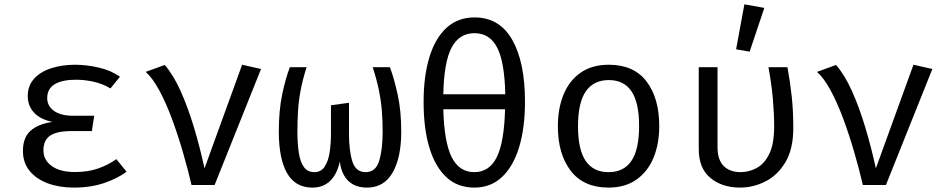

<svg xmlns="http://www.w3.org/2000/svg" viewBox="-20 -848 4348 880"><path d="M401 -247.2H308.7Q239.5 -247.2 209.2 -225.9Q179 -204.6 179 -159.5Q179 -114.4 217.2 -86.9Q255.4 -59.5 323.6 -59.5Q382.6 -59.5 429.2 -75.6Q475.9 -91.8 513.3 -118.5L560 -61Q521 -31.3 459 -9.7Q396.9 11.8 318.5 11.8Q251.8 11.8 199.2 -7.7Q146.7 -27.2 115.9 -64.6Q85.1 -102.1 85.1 -156.4Q85.1 -217.9 120.3 -249Q155.4 -280 220.5 -289.2Q164.1 -301 135.6 -332.3Q107.2 -363.6 107.2 -407.7Q107.2 -455.4 136.4 -487.4Q165.6 -519.5 215.1 -535.4Q264.6 -551.3 324.1 -551.3Q375.4 -551.3 431.8 -538.5Q488.2 -525.6 529.7 -496.4L486.2 -442.6Q451.3 -464.1 409.7 -473.3Q368.2 -482.6 327.7 -482.6Q265.6 -482.6 231 -462.1Q196.4 -441.5 196.4 -398.5Q196.4 -361.5 227.9 -339.5Q259.5 -317.4 314.4 -317.4H411.8Z M857.9 0Q841 -72.3 818.2 -151Q795.4 -229.7 768.2 -303.1Q741 -376.4 710.5 -433.1Q680 -489.7 647.7 -518.5L734.9 -550.3Q774.9 -504.6 808.2 -430Q841.5 -355.4 869 -264.1Q896.4 -172.8 917.4 -76.4L1089.7 -551.3L1176.4 -531.8L963.6 0Z M1767.2 -540Q1786.2 -488.7 1802.6 -414.9Q1819 -341 1819 -244.6Q1819 -125.6 1779.5 -56.9Q1740 11.8 1662.1 11.8Q1609.2 11.8 1577.2 -18.2Q1545.1 -48.2 1537.4 -107.7Q1525.6 -50.8 1493.8 -19.5Q1462.1 11.8 1411.8 11.8Q1333.3 11.8 1295.6 -54.6Q1257.9 -121 1257.9 -244.6Q1257.9 -341 1273.3 -415.1Q1288.7 -489.2 1308.7 -540H1385.1Q1366.7 -481.5 1357.7 -433.1Q1348.7 -384.6 1345.9 -339Q1343.1 -293.3 1343.1 -244.6Q1343.1 -190.3 1349.5 -148.2Q1355.9 -106.2 1372.8 -82.6Q1389.7 -59 1421 -59Q1451.3 -59 1467.9 -84.1Q1484.6 -109.2 1490.8 -149.7Q1496.9 -190.3 1496.9 -236.4V-365.6L1579.5 -376.9V-235.9Q1579.5 -157.9 1594.9 -108.5Q1610.3 -59 1655.9 -59Q1702.1 -59 1717.9 -111Q1733.8 -163.1 1733.8 -244.6Q1733.8 -293.3 1730.3 -339Q1726.7 -384.6 1716.9 -433.1Q1707.2 -481.5 1688.2 -540Z M2154.9 -768.2Q2269.2 -768.2 2327.7 -665.6Q2386.2 -563.1 2386.2 -381.5Q2386.2 -262.6 2359.5 -174.1Q2332.8 -85.6 2281 -36.9Q2229.2 11.8 2153.8 11.8Q2077.4 11.8 2025.9 -35.9Q1974.4 -83.6 1947.9 -171.5Q1921.5 -259.5 1921.5 -380.5Q1921.5 -499.5 1948.2 -586.4Q1974.9 -673.3 2026.9 -720.8Q2079 -768.2 2154.9 -768.2ZM2154.9 -695.9Q2084.6 -695.9 2049.7 -629.7Q2014.9 -563.6 2011.8 -415.9H2295.9Q2292.8 -563.6 2258.7 -629.7Q2224.6 -695.9 2154.9 -695.9ZM2294.9 -347.2H2011.8Q2015.9 -195.4 2050.5 -127.2Q2085.1 -59 2153.8 -59Q2222.6 -59 2256.7 -127.2Q2290.8 -195.4 2294.9 -347.2Z M2770.3 -551.3Q2884.6 -551.3 2943.1 -474.9Q3001.5 -398.5 3001.5 -270.3Q3001.5 -187.7 2974.9 -124.1Q2948.2 -60.5 2896.4 -24.4Q2844.6 11.8 2769.2 11.8Q2654.9 11.8 2595.9 -65.1Q2536.9 -142.1 2536.9 -269.2Q2536.9 -352.3 2563.6 -416.2Q2590.3 -480 2642.3 -515.6Q2694.4 -551.3 2770.3 -551.3ZM2770.3 -481Q2700.5 -481 2664.9 -429.2Q2629.2 -377.4 2629.2 -269.2Q2629.2 -162.1 2664.4 -110.5Q2699.5 -59 2769.2 -59Q2839 -59 2874.1 -110.8Q2909.2 -162.6 2909.2 -270.3Q2909.2 -377.9 2874.4 -429.5Q2839.5 -481 2770.3 -481Z M3589.2 -540Q3601.5 -472.3 3608.7 -406.4Q3615.9 -340.5 3615.9 -261.5Q3615.9 -165.6 3580.3 -105.4Q3544.6 -45.1 3488.7 -16.7Q3432.8 11.8 3371.8 11.8Q3289.7 11.8 3236.2 -32.3Q3182.6 -76.4 3182.6 -165.1V-540H3268.7V-172.8Q3268.7 -115.4 3296.9 -87.2Q3325.1 -59 3374.9 -59Q3411.3 -59 3446.7 -77.2Q3482.1 -95.4 3505.1 -141Q3528.2 -186.7 3528.2 -269.2Q3528.2 -326.2 3522.3 -394.1Q3516.4 -462.1 3502.1 -540ZM3391.8 -828.2 3483.1 -811.8 3415.9 -611.3 3353.8 -622.1Z M3934.9 0Q3917.9 -72.3 3895.1 -151Q3872.3 -229.7 3845.1 -303.1Q3817.9 -376.4 3787.4 -433.1Q3756.9 -489.7 3724.6 -518.5L3811.8 -550.3Q3851.8 -504.6 3885.1 -430Q3918.5 -355.4 3945.9 -264.1Q3973.3 -172.8 3994.4 -76.4L4166.7 -551.3L4253.3 -531.8L4040.5 0Z"/></svg>

Font: FiraCode Nerd Font
Style: Regular
Weight: 400
Designer: Carrois Corporate, Edenspiekermann AG, Nikita Prokopov
Foundry: Carrois Corporate, Edenspiekermann AG, Nikita Prokopov
Version: Version 6.002;Nerd Fonts 2.2.2